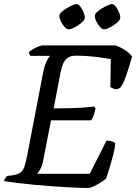

<svg xmlns="http://www.w3.org/2000/svg" viewBox="-30 -928 672 948"><path d="M406 0Q376 0 332 -2Q288 -4 238 -7.5Q188 -11 140 -15.5Q92 -20 52.5 -25Q13 -30 -10 -34Q-8 -42 -3.5 -49Q1 -56 5 -59L35 -63Q59 -67 71.5 -76.5Q84 -86 91 -106.5Q98 -127 105 -164L183 -570Q191 -608 201.5 -628Q212 -648 218 -652H121Q119 -654 116 -659Q113 -664 113 -671Q120 -678 133.5 -685.5Q147 -693 160.5 -698.5Q174 -704 180 -704H539Q562 -697 586 -681.5Q610 -666 622 -649Q607 -593 590.5 -547.5Q574 -502 559 -492Q547 -485 533.5 -489.5Q520 -494 515 -498L517 -636Q492 -641 444 -647Q396 -653 343 -653Q316 -653 301 -640Q286 -627 279.5 -608Q273 -589 269 -571L235 -393Q285 -393 335.5 -394.5Q386 -396 435 -402L442 -393Q437 -371 431 -355.5Q425 -340 420 -334H222L184 -139Q180 -114 170.5 -96Q161 -78 154 -70H413L496 -234Q512 -234 526 -228.5Q540 -223 539 -218Q537 -193 528 -159Q519 -125 509.5 -94.5Q500 -64 494 -46Q484 -38 467 -27Q450 -16 433 -8Q416 0 406 0ZM483 -783Q475 -783 464 -795Q453 -807 445.5 -822.5Q438 -838 438 -849Q438 -861 455.5 -874.5Q473 -888 493.5 -898Q514 -908 523 -908Q532 -908 541.5 -895.5Q551 -883 557.5 -867.5Q564 -852 564 -841Q564 -830 548.5 -816.5Q533 -803 513.5 -793Q494 -783 483 -783ZM308 -783Q300 -783 289 -795Q278 -807 270.5 -822.5Q263 -838 263 -849Q263 -861 280.5 -874.5Q298 -888 318.5 -898Q339 -908 348 -908Q357 -908 366.5 -895.5Q376 -883 382.5 -867.5Q389 -852 389 -841Q389 -830 373.5 -816.5Q358 -803 338.5 -793Q319 -783 308 -783Z"/></svg>

Font: Texturina 72pt 72pt Medium
Style: Italic
Weight: 500
Italic angle: -11°
Designer: Guillermo Torres Carreño
Foundry: Omnibus-Type
Version: Version 1.002; ttfautohint (v1.8.3)